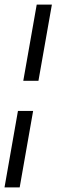

<svg xmlns="http://www.w3.org/2000/svg" viewBox="-44 -731 270 829"><path d="M56.5 -382 114.5 -711H180L122 -382ZM-24.5 78 33.5 -252H99L41 78Z"/></svg>

Font: Anybody UltraExpanded Light
Style: Italic
Weight: 300
Width: 9
Italic angle: -10°
Designer: Tyler Finck
Foundry: Etcetera Type Company
Version: Version 1.010; ttfautohint (v1.8.3) -l 8 -r 50 -G 200 -x 14 